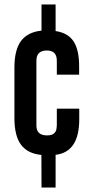

<svg xmlns="http://www.w3.org/2000/svg" viewBox="-20 -785 400 865"><path d="M167 60H230.5V-87.5Q337 -100 337 -247.5V-295.5H236V-219.5Q236 -213.5 234.2 -203Q232.5 -192.5 223.2 -183.8Q214 -175 191.5 -175Q144 -175 144 -219.5V-511.5Q144 -557.5 191 -557.5Q236 -557.5 236 -511.5V-448.5H336.5V-486Q336.5 -561 311.2 -599Q286 -637 230.5 -645V-765H167V-647Q105 -640.5 75 -600.8Q45 -561 45 -481V-252.5Q45 -172.5 74.8 -132.8Q104.5 -93 166.5 -87Z"/></svg>

Font: League Gothic SemiExpanded
Style: Regular
Weight: 400
Width: 6
Designer: The League of Moveable Type
Version: Version 1.600; ttfautohint (v1.8.3)